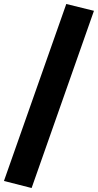

<svg xmlns="http://www.w3.org/2000/svg" viewBox="-21 -839 496 973"><path d="M314.9 -818.8 455.1 -784.2 139.2 113.8 -1 78.1Z"/></svg>

Font: Fira Sans Compressed ExtraBold
Style: Italic
Weight: 800
Width: 3
Italic angle: -8°
Designer: Carrois Corporate & Edenspiekermann AG
Foundry: Carrois Corporate GbR & Edenspiekermann AG
Version: Version 4.203;PS 004.203;hotconv 1.0.88;makeotf.lib2.5.64775